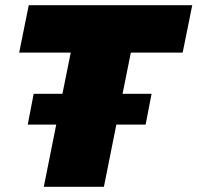

<svg xmlns="http://www.w3.org/2000/svg" viewBox="-20 -721 762 741"><path d="M685 -518H485L453 -359H565L542 -240H429L381 0H149L197 -240H87L110 -359H221L253 -518H54L91 -701H722Z"/></svg>

Font: Gontserrat Black
Style: Italic
Weight: 900
Italic angle: -11.3°
Designer: Julieta Ulanovsky
Foundry: Julieta Ulanovsky
Version: Version 6.001